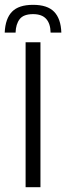

<svg xmlns="http://www.w3.org/2000/svg" viewBox="-48 -775 274 795"><path d="M89 -755Q148.5 -755 176.2 -726.2Q204 -697.5 206 -640H161.5Q161 -677 143.2 -696.8Q125.5 -716.5 89 -716.5Q49.5 -716.5 33.5 -695.8Q17.5 -675 16.5 -640H-28.5Q-26 -698 1.8 -726.5Q29.5 -755 89 -755ZM58 0V-600H119.5V0Z"/></svg>

Font: Big Shoulders Text Thin Light
Style: Regular
Weight: 300
Version: Version 2.002